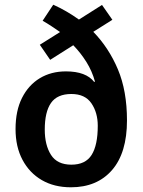

<svg xmlns="http://www.w3.org/2000/svg" viewBox="-20 -785 605 815"><path d="M206 -765Q235 -752 262.5 -736Q290 -720 315 -702L413 -764L457 -701L376 -650Q442 -582 480.5 -490.5Q519 -399 519 -274Q519 -136 455.5 -63Q392 10 281 10Q210 10 157.5 -20.5Q105 -51 75.5 -106.5Q46 -162 46 -237Q46 -315 73.5 -369.5Q101 -424 149 -453Q197 -482 260 -482Q345 -482 380 -437L383 -439Q371 -483 347 -521.5Q323 -560 291 -593L193 -531L149 -595L235 -649Q218 -661 199 -673.5Q180 -686 161 -697ZM283 -386Q223 -386 196.5 -348Q170 -310 170 -235Q170 -169 196.5 -127.5Q223 -86 283 -86Q343 -86 369 -127.5Q395 -169 395 -251Q395 -307 368 -346.5Q341 -386 283 -386Z"/></svg>

Font: Noto Sans Khmer SemiCondensed SemiBold
Style: Regular
Weight: 600
Width: 4
Designer: Danh Hong and the Monotype Design Team
Foundry: Monotype Imaging Inc.
Version: Version 2.004; ttfautohint (v1.8.4.7-5d5b)